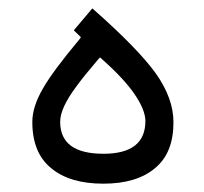

<svg xmlns="http://www.w3.org/2000/svg" viewBox="-20 -441 491 461"><path d="M124.5 -148.4C124.5 -160.2 127.9 -172.9 134.3 -186.5C140.6 -200.2 149.9 -215.3 162.6 -232.4C174.8 -249.5 192.4 -271 215.3 -297.9L220.2 -303.2L225.6 -298.3C260.3 -267.6 286.1 -239.7 303.2 -214.8C320.3 -189.5 329.1 -168 329.1 -150.4C329.1 -98.1 295.4 -71.8 228.5 -71.8C159.2 -71.8 124.5 -97.2 124.5 -148.4ZM228 0C281.2 0 322.3 -12.2 352.1 -37.1C381.8 -61.5 396.5 -98.1 396.5 -147.5C396.5 -186 382.3 -224.6 354.5 -264.2C326.2 -303.7 275.4 -356 201.7 -420.9L157.2 -368.2L169.4 -356.4L174.3 -351.6L170.4 -346.2C127.9 -295.4 98.6 -255.9 82.5 -227.5C65.9 -198.7 57.6 -172.4 57.6 -147.9C57.6 -98.6 72.8 -61.5 103 -37.1C132.8 -12.2 174.8 0 228 0Z"/></svg>

Font: Shabnam FD Light
Style: Regular
Weight: 300
Foundry: DejaVu fonts team - Redesigned by Saber Rastikerdar - Based on Vazir font
Version: Version 5.00;October 20, 2019;FontCreator 12.0.0.2547 64-bit